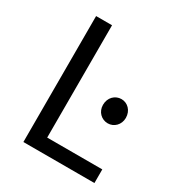

<svg xmlns="http://www.w3.org/2000/svg" viewBox="-159 -761 804 866"><g transform="rotate(30 243.0 -328.0)"><path d="M90 0H460V-71H173V-656H90ZM377 -263C409 -263 436 -289 436 -325C436 -363 409 -389 377 -389C344 -389 317 -363 317 -325C317 -289 344 -263 377 -263Z"/></g></svg>

Font: Giro Sans Regular
Style: Regular
Weight: 400
Designer: Paul D. Hunt
Foundry: Adobe Systems Incorporated
Version: Version 1.000;PS 1.0;hotconv 1.0.88;makeotf.lib2.5.647800